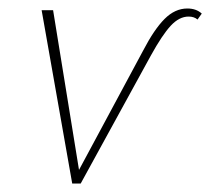

<svg xmlns="http://www.w3.org/2000/svg" viewBox="-20 -432 495 452"><path d="M455 -400 445 -386Q437 -393 424 -393Q402 -393 382 -371.5Q362 -350 335 -301L170 0H150L78 -408H105L166 -32L317 -313Q343 -363 367.5 -387.5Q392 -412 421 -412Q442 -412 455 -400Z"/></svg>

Font: Ysabeau Infant Extralight
Style: Italic
Weight: 200
Italic angle: -12°
Designer: Christian Thalmann (Catharsis Fonts)
Version: Version 0.003